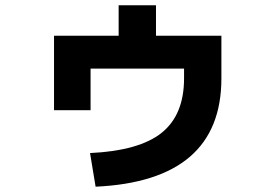

<svg xmlns="http://www.w3.org/2000/svg" viewBox="-20 -659 1040 725"><path d="M184 -524H428V-639H569V-524H816V-363Q816 24 341 46L320 -81Q507 -90 591 -158Q675 -226 675 -363V-400H322V-243H184Z"/></svg>

Font: M PLUS 1p ExtraBold
Style: Regular
Weight: 800
Version: Version 1.062